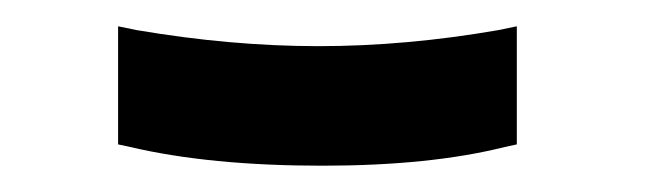

<svg xmlns="http://www.w3.org/2000/svg" viewBox="-20 -395 502 146"><path d="M69.8 -285.2V-375L84 -372.1Q155.8 -359.9 222.2 -359.9Q288.6 -359.9 358.9 -372.1L373 -375V-285.2L363.8 -283.2Q307.1 -269 225.1 -269Q139.6 -269 79.1 -283.2Z"/></svg>

Font: Telcell.Market Med
Style: Regular
Weight: 500
Designer: Rasmus Andersson, Sedrak Mkrtchyan
Version: Version 3.019;git-0a5106e0b